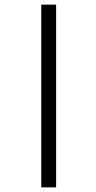

<svg xmlns="http://www.w3.org/2000/svg" viewBox="-20 -764 413 828"><path d="M222 -744V44H158V-744Z"/></svg>

Font: Bebas Neue Regular
Style: Regular
Weight: 400
Designer: Ryoichi Tsunekawa & LGV (GE)
Foundry: Free Software Foundation, Inc.
Version: Version 1.003 August 13, 2016